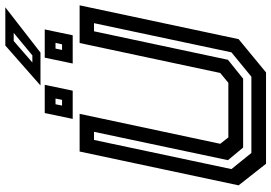

<svg xmlns="http://www.w3.org/2000/svg" viewBox="-169 -850 1019 721"><g transform="rotate(-90 340.5 -489.5)"><path d="M86 0 5 -103 132 -700H273.5L161 -172L185 -141.5H390L427 -172L539.5 -700H681L554 -103L429 0ZM126.5 -55H413L504.5 -130L614 -646H583.5L476.5 -143L405.5 -86H147L99.5 -143L206 -646H175.5L66 -130ZM462.5 -726 484.5 -831H590.5L568.5 -726ZM254.5 -726 276.5 -831H382.5L360.5 -726ZM304.5 -766H326L331 -790.5H309.5ZM513.5 -766H534.5L540 -790.5H518.5ZM380 -847 530 -979H673.5L503.5 -847ZM466.5 -877.5H493L577.5 -947.5H547Z"/></g></svg>

Font: Tourney SemiBold
Style: Italic
Weight: 600
Italic angle: -12°
Version: Version 1.015